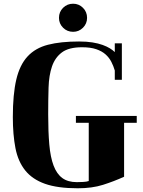

<svg xmlns="http://www.w3.org/2000/svg" viewBox="-20 -942 766 1032"><path d="M297 -846Q297 -878 319 -900Q341 -922 373 -922Q404 -922 426 -900Q448 -878 448 -846Q448 -815 426 -793Q404 -771 373 -771Q341 -771 319 -793Q297 -815 297 -846ZM597 -563Q590 -587 578.5 -609.5Q567 -632 547.5 -649.5Q528 -667 497.5 -677.5Q467 -688 421 -688Q350 -688 313 -660.5Q276 -633 259.5 -585Q243 -537 241 -471Q239 -405 239 -327Q239 -234 245 -165.5Q251 -97 268 -52Q285 -7 315 15Q345 37 393 37Q407 37 426.5 36Q446 35 457 31V-282H388V-319H715V-282H647V8Q592 33 533.5 51.5Q475 70 398 70Q290 70 222 46Q154 22 115.5 -26Q77 -74 63 -146Q49 -218 49 -313Q49 -435 67.5 -514Q86 -593 128 -638.5Q170 -684 238 -701.5Q306 -719 405 -719Q446 -719 477 -714Q508 -709 531.5 -700.5Q555 -692 571 -682Q587 -672 597 -662V-709H635V-513H597Z"/></svg>

Font: Cafe24 ClassicType
Style: Regular
Weight: 400
Designer: Cafe24 thkim, hmlim, mnelim & 4IR
Foundry: Cafe24
Version: Version 1.000